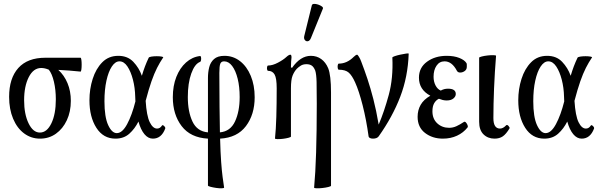

<svg xmlns="http://www.w3.org/2000/svg" viewBox="-20 -719 3152 1011"><path d="M191 11Q144 11 107 -16.5Q70 -44 49 -94Q28 -144 28 -209Q28 -307 76.5 -361Q125 -415 219 -415H404Q407 -415 408.5 -404Q410 -393 410 -378.5Q410 -364 408.5 -353Q407 -342 404 -342Q376 -345 344 -347.5Q312 -350 287 -351Q318 -323 335.5 -281Q353 -239 353 -188Q353 -131 332 -86Q311 -41 274.5 -15Q238 11 191 11ZM190 -21Q227 -21 250.5 -69.5Q274 -118 274 -196Q274 -246 264 -288.5Q254 -331 237 -352Q216 -361 197 -361Q156 -361 131.5 -313Q107 -265 107 -191Q107 -118 130.5 -69.5Q154 -21 190 -21Z M588 11Q524 11 487.5 -46Q451 -103 451 -191Q451 -250 468 -303.5Q485 -357 518.5 -391Q552 -425 603 -425Q652 -425 682 -393.5Q712 -362 727 -320Q735 -347 743.5 -369.5Q752 -392 763 -415Q765 -419 777.5 -421Q790 -423 805.5 -423Q821 -423 831.5 -421Q842 -419 839 -416Q822 -391 807 -361.5Q792 -332 777.5 -290.5Q763 -249 747 -188Q752 -109 768.5 -75.5Q785 -42 807 -42Q823 -42 833 -58Q836 -63 844 -55.5Q852 -48 850 -42Q830 11 785 11Q760 11 740.5 -12.5Q721 -36 709 -79Q690 -41 661 -15Q632 11 588 11ZM530 -186Q530 -103 549.5 -60.5Q569 -18 595 -18Q624 -18 649.5 -65.5Q675 -113 693 -185Q692 -197 692 -210Q691 -257 680 -299.5Q669 -342 651 -369Q633 -396 609 -396Q587 -396 569 -369Q551 -342 540.5 -294.5Q530 -247 530 -186Z M1160 268Q1161 272 1148 272.5Q1135 273 1118 270.5Q1101 268 1088 264.5Q1075 261 1075 258V11Q983 6 936.5 -55Q890 -116 890 -207Q890 -267 908.5 -314Q927 -361 959.5 -390Q992 -419 1033 -424Q1037 -425 1038.5 -417.5Q1040 -410 1038.5 -402Q1037 -394 1033 -393Q1005 -382 987 -331.5Q969 -281 969 -208Q969 -131 993.5 -79Q1018 -27 1075 -22V-309Q1075 -338 1081.5 -364.5Q1088 -391 1107 -408Q1126 -425 1162 -425Q1208 -425 1244 -397Q1280 -369 1300.5 -319.5Q1321 -270 1321 -207Q1321 -116 1275 -55Q1229 6 1139 11Q1141 86 1144.5 133.5Q1148 181 1152 211.5Q1156 242 1160 268ZM1135 -335Q1135 -234 1136 -157Q1137 -80 1138 -22Q1193 -27 1217.5 -79.5Q1242 -132 1242 -208Q1242 -262 1231.5 -304.5Q1221 -347 1202.5 -371.5Q1184 -396 1160 -396Q1145 -396 1140 -383.5Q1135 -371 1135 -335Z M1634 269Q1641 195 1644.5 84.5Q1648 -26 1648 -173Q1648 -247 1647 -287.5Q1646 -328 1640 -347Q1632 -367 1621 -374Q1610 -381 1594 -381Q1576 -381 1564 -373.5Q1552 -366 1543 -357Q1529 -342 1520.5 -320.5Q1512 -299 1512 -254V0Q1512 3 1499 6.5Q1486 10 1469.5 12Q1453 14 1440.5 13.5Q1428 13 1428 10Q1433 -36 1435 -104Q1437 -172 1437 -254Q1437 -307 1426 -326.5Q1415 -346 1392 -346Q1388 -346 1386.5 -353Q1385 -360 1386.5 -367Q1388 -374 1392 -374Q1415 -374 1443.5 -389Q1472 -404 1488 -419Q1501 -431 1509 -431Q1515 -431 1515 -417Q1514 -406 1513 -395Q1512 -384 1512 -364L1518 -362Q1562 -425 1617 -425Q1648 -425 1671.5 -408Q1695 -391 1708 -360Q1723 -323 1723 -232V259Q1723 262 1709.5 265.5Q1696 269 1678 271Q1660 273 1647 272.5Q1634 272 1634 269ZM1617 -518Q1611 -504 1601.5 -502Q1592 -500 1585.5 -508Q1579 -516 1582 -529L1622 -691Q1624 -698 1633.5 -698.5Q1643 -699 1655 -695Q1667 -691 1675 -685Q1683 -679 1680 -673Z M1944 11Q1935 11 1928.5 8Q1922 5 1921 0Q1909 -88 1889.5 -164.5Q1870 -241 1850 -285Q1834 -321 1816.5 -336.5Q1799 -352 1764 -352Q1760 -352 1758.5 -360Q1757 -368 1758.5 -376Q1760 -384 1764 -384Q1807 -384 1843 -420Q1854 -431 1861 -431Q1863 -431 1870 -420Q1877 -409 1882 -395Q1899 -351 1915 -303Q1931 -255 1946 -197Q1961 -139 1974 -63Q2003 -131 2027 -219Q2051 -307 2046 -416Q2046 -419 2059 -423.5Q2072 -428 2089 -431.5Q2106 -435 2119 -437Q2132 -439 2132 -436Q2128 -315 2087.5 -209.5Q2047 -104 1974 -1Q1965 11 1944 11Z M2312 11Q2257 11 2218 -19Q2179 -49 2179 -104Q2179 -139 2195 -167Q2211 -195 2246 -215Q2186 -247 2186 -310Q2186 -363 2228.5 -394Q2271 -425 2332 -425Q2371 -425 2398.5 -414Q2426 -403 2436 -387Q2438 -384 2438 -378.5Q2438 -373 2438 -367Q2438 -353 2427 -345Q2416 -337 2403 -337Q2391 -337 2386 -346Q2360 -396 2321 -396Q2294 -396 2278.5 -373Q2263 -350 2263 -315Q2263 -289 2273.5 -269Q2284 -249 2301 -242Q2318 -252 2339 -252Q2380 -252 2380 -224Q2380 -211 2367.5 -200.5Q2355 -190 2332 -190Q2321 -190 2311 -192.5Q2301 -195 2291 -199Q2275 -191 2266 -175Q2257 -159 2257 -133Q2257 -93 2282.5 -69.5Q2308 -46 2345 -46Q2365 -46 2383.5 -54.5Q2402 -63 2423 -77Q2428 -80 2433.5 -74Q2439 -68 2442 -60Q2445 -52 2442 -48Q2420 -20 2386.5 -4.5Q2353 11 2312 11Z M2584 11Q2549 11 2526 -11.5Q2503 -34 2503 -78V-415Q2503 -418 2516.5 -421.5Q2530 -425 2548 -427Q2566 -429 2579 -428.5Q2592 -428 2592 -425Q2585 -338 2581.5 -253.5Q2578 -169 2578 -97Q2578 -42 2613 -42Q2629 -42 2645 -59Q2650 -64 2657.5 -56Q2665 -48 2663 -43Q2645 -13 2627.5 -1Q2610 11 2584 11Z M2846 11Q2782 11 2745.5 -46Q2709 -103 2709 -191Q2709 -250 2726 -303.5Q2743 -357 2776.5 -391Q2810 -425 2861 -425Q2910 -425 2940 -393.5Q2970 -362 2985 -320Q2993 -347 3001.5 -369.5Q3010 -392 3021 -415Q3023 -419 3035.5 -421Q3048 -423 3063.5 -423Q3079 -423 3089.5 -421Q3100 -419 3097 -416Q3080 -391 3065 -361.5Q3050 -332 3035.5 -290.5Q3021 -249 3005 -188Q3010 -109 3026.5 -75.5Q3043 -42 3065 -42Q3081 -42 3091 -58Q3094 -63 3102 -55.5Q3110 -48 3108 -42Q3088 11 3043 11Q3018 11 2998.5 -12.5Q2979 -36 2967 -79Q2948 -41 2919 -15Q2890 11 2846 11ZM2788 -186Q2788 -103 2807.5 -60.5Q2827 -18 2853 -18Q2882 -18 2907.5 -65.5Q2933 -113 2951 -185Q2950 -197 2950 -210Q2949 -257 2938 -299.5Q2927 -342 2909 -369Q2891 -396 2867 -396Q2845 -396 2827 -369Q2809 -342 2798.5 -294.5Q2788 -247 2788 -186Z"/></svg>

Font: Junicode Two Beta Condensed
Style: Regular
Weight: 400
Width: 3
Designer: Peter S. Baker
Foundry: Briery Creek Software
Version: Version 1.053; ttfautohint (v1.8.4)